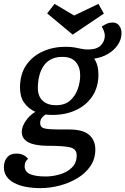

<svg xmlns="http://www.w3.org/2000/svg" viewBox="-47 -771 646 989"><path d="M162 198Q121 198 86.5 191.5Q52 185 26.5 171.5Q1 158 -13 138Q-27 118 -27 91Q-27 60 -10.5 40Q6 20 38 20Q55 20 70 26Q85 32 98 47Q91 52 85.5 61.5Q80 71 80 85Q80 113 107 125.5Q134 138 189 138Q225 138 262 127Q299 116 323.5 92Q348 68 348 29Q348 -4 314 -12Q280 -20 201 -20Q161 -20 130 -27Q99 -34 82 -50Q65 -66 65 -93Q66 -119 85 -147.5Q104 -176 135 -195Q98 -212 77 -242.5Q56 -273 56 -319Q56 -389 88 -435.5Q120 -482 173.5 -506Q227 -530 290 -530Q318 -530 337.5 -526.5Q357 -523 372.5 -519.5Q388 -516 405 -516Q451 -516 471.5 -536.5Q492 -557 493 -586Q493 -608 477 -634Q490 -643 503.5 -649Q517 -655 533 -655Q555 -655 567 -639Q579 -623 579 -600Q579 -569 560.5 -541Q542 -513 510.5 -494Q479 -475 438 -469Q449 -453 454.5 -432.5Q460 -412 460 -387Q460 -322 428.5 -275Q397 -228 343.5 -203.5Q290 -179 224 -179Q214 -179 205 -179.5Q196 -180 187 -181Q176 -174 168 -163.5Q160 -153 160 -137Q160 -114 184 -109Q208 -104 257 -104H310Q381 -104 412.5 -76Q444 -48 444 -1Q444 48 418.5 85Q393 122 351.5 147Q310 172 260 185Q210 198 162 198ZM241 -229Q287 -229 314 -253Q341 -277 353.5 -312.5Q366 -348 366 -383Q366 -425 343.5 -451.5Q321 -478 274 -478Q240 -478 216 -465.5Q192 -453 177 -430.5Q162 -408 155 -379Q148 -350 148 -318Q148 -275 173 -252Q198 -229 241 -229ZM327 -593 196 -702 234 -751 335 -691 460 -751 488 -701 328 -593Z"/></svg>

Font: Sansita Swashed Light
Style: Regular
Weight: 300
Designer: Pablo Cosgaya
Foundry: Omnibus-Type
Version: Version 1.003